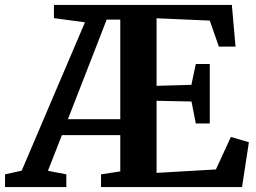

<svg xmlns="http://www.w3.org/2000/svg" viewBox="-66 -763 1044 783"><path d="M346 -52 424.5 -64V-212H186.5L129.5 -66.5L204.5 -52V0H-45.5V-52L22.5 -67L280.5 -672L154 -689V-743H879.5L894.5 -573H826.5L789.5 -679L572.5 -688.5V-413L714.5 -417L732.5 -502H789.5V-259.5H732.5L715 -349L572.5 -352V-58L814.5 -72L875.5 -204.5L949 -183L921 0H346ZM211 -277H424.5V-683H369L317 -549Z"/></svg>

Font: Merriweather Text
Style: Bold
Weight: 700
Designer: Eben Sorkin
Foundry: Eben Sorkin
Version: Version 2.100